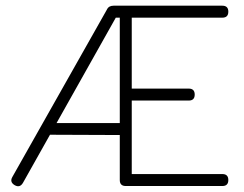

<svg xmlns="http://www.w3.org/2000/svg" viewBox="-20 -653 856 674"><path d="M421.5 0Q400.5 0 400.5 -21V-179L155.5 -180L60.5 -11Q49.5 7.5 31.5 -3Q13 -14 23.5 -32L354.5 -618Q358.5 -626.5 364.5 -629.8Q370.5 -633 378.5 -633H760.5Q781.5 -633 781.5 -612Q781.5 -591 760.5 -591H442.5V-342H642.5Q663.5 -342 663.5 -321Q663.5 -300 642.5 -300H442.5V-42H760.5Q781.5 -42 781.5 -21Q781.5 0 760.5 0ZM178.5 -221H400.5V-591H386.5Z"/></svg>

Font: Jura Light Light
Style: Regular
Weight: 300
Version: Version 5.106